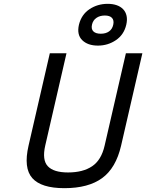

<svg xmlns="http://www.w3.org/2000/svg" viewBox="-20 -973 763 1002"><path d="M216 -213Q199 -138 229.5 -105.5Q260 -73 335 -73Q413 -73 461 -105.5Q509 -138 526 -213L637 -695H723L612 -213Q585 -96 513 -43.5Q441 9 316 9Q195 9 148.5 -43.5Q102 -96 129 -213L240 -695H327ZM639 -844Q627 -792 585 -763.5Q543 -735 491 -735Q438 -735 409 -763.5Q380 -792 392 -844Q405 -897 447 -925Q489 -953 542 -953Q568 -953 588.5 -946Q609 -939 622.5 -925Q636 -911 640.5 -890.5Q645 -870 639 -844ZM460 -844Q455 -821 467.5 -809Q480 -797 506 -797Q532 -797 549 -809Q566 -821 571 -844Q576 -867 564.5 -879.5Q553 -892 527 -892Q501 -892 483 -879.5Q465 -867 460 -844Z"/></svg>

Font: Panefresco 500wt
Style: Italic
Weight: 700
Foundry: Campivisivi & Chank Co
Version: Version 1.000